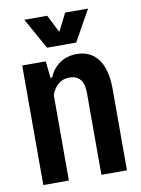

<svg xmlns="http://www.w3.org/2000/svg" viewBox="-83 -786 617 843"><g transform="rotate(-10 225.5 -364.5)"><path d="M41 0V-533H146L154 -458H161Q178 -498 210 -519.5Q242 -541 284 -541Q328 -541 357 -519Q386 -497 400 -457.5Q414 -418 414 -365V0H300V-365Q300 -391 293 -409Q286 -427 271.5 -436Q257 -445 235 -445Q206 -445 185.5 -427.5Q165 -410 155 -381V0ZM162 -591 85 -729H187L227 -650L267 -729H369L292 -591Z"/></g></svg>

Font: Hubot Sans Condensed SemiBold
Style: Regular
Weight: 600
Width: 3
Designer: Deni Anggara
Foundry: GitHub, Inc., Subsidiary of Microsoft Corporation
Version: Version 2.000